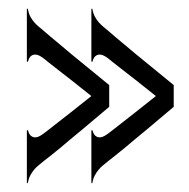

<svg xmlns="http://www.w3.org/2000/svg" viewBox="-20 -453 429 436"><path d="M228 -210.4Q194.8 -182.6 166 -158.2Q153.3 -147.9 140.6 -137.2Q127.9 -126.5 116.5 -116.9Q105 -107.4 95.5 -99.9Q85.9 -92.3 80.1 -87.9Q73.7 -82.5 67.9 -77.9Q62 -73.2 57.4 -67.6Q52.7 -62 48.8 -54.7Q44.9 -47.4 43 -37.1H41V-157.2H43.5Q45.9 -147.9 50.3 -144.5Q54.7 -141.1 59.8 -141.1Q64.9 -141.1 69.8 -143.8Q74.7 -146.5 78.6 -149.4Q82 -151.9 88.6 -157Q95.2 -162.1 103.5 -168.7Q111.8 -175.3 121.3 -182.6Q130.9 -189.9 140.1 -197.3Q162.1 -214.4 187.5 -234.9Q162.1 -255.4 140.1 -272.5Q130.9 -279.8 121.3 -287.1Q111.8 -294.4 103.5 -301Q95.2 -307.6 88.6 -312.7Q82 -317.9 78.6 -320.8Q74.7 -323.7 69.8 -326.4Q64.9 -329.1 59.8 -329.1Q54.7 -329.1 50.3 -325.7Q45.9 -322.3 43.5 -313H41V-433.1H43Q44.9 -422.9 48.8 -415.5Q52.7 -408.2 57.6 -402.6Q62.5 -397 68.1 -392.3Q73.7 -387.7 80.1 -382.3Q85.9 -377 95.5 -369.1Q105 -361.3 116.5 -351.6Q127.9 -341.8 140.6 -331.3Q153.3 -320.8 166 -310.5Q195.3 -286.6 228 -259.8ZM374.5 -210.4Q341.3 -182.6 312.5 -158.2Q299.8 -147.9 287.1 -137.2Q274.4 -126.5 262.9 -116.9Q251.5 -107.4 241.9 -99.9Q232.4 -92.3 226.6 -87.9Q220.2 -82.5 214.4 -77.9Q208.5 -73.2 203.9 -67.6Q199.2 -62 195.3 -54.7Q191.4 -47.4 189.5 -37.1H187.5V-157.2H189.9Q192.4 -147.9 196.8 -144.5Q201.2 -141.1 206.3 -141.1Q211.4 -141.1 216.3 -143.8Q221.2 -146.5 225.1 -149.4Q228.5 -151.9 235.1 -157Q241.7 -162.1 250 -168.7Q258.3 -175.3 267.8 -182.6Q277.3 -189.9 286.6 -197.3Q308.6 -214.4 334 -234.9Q308.6 -255.4 286.6 -272.5Q277.3 -279.8 267.8 -287.1Q258.3 -294.4 250 -301Q241.7 -307.6 235.1 -312.7Q228.5 -317.9 225.1 -320.8Q221.2 -323.7 216.3 -326.4Q211.4 -329.1 206.3 -329.1Q201.2 -329.1 196.8 -325.7Q192.4 -322.3 189.9 -313H187.5V-433.1H189.5Q191.4 -422.9 195.3 -415.5Q199.2 -408.2 204.1 -402.6Q209 -397 214.6 -392.3Q220.2 -387.7 226.6 -382.3Q232.4 -377 241.9 -369.1Q251.5 -361.3 262.9 -351.6Q274.4 -341.8 287.1 -331.3Q299.8 -320.8 312.5 -310.5Q341.8 -286.6 374.5 -259.8Z"/></svg>

Font: Smythe
Style: Regular
Weight: 400
Version: Version 1.000